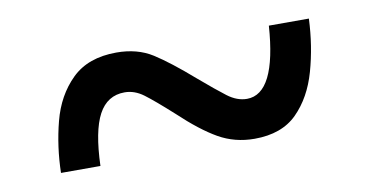

<svg xmlns="http://www.w3.org/2000/svg" viewBox="-35 -519 629 326"><g transform="rotate(-10 279.5 -356.5)"><path d="M49 -264Q50 -309 61 -351.5Q72 -394 100 -421.5Q128 -449 177 -449Q213 -449 239 -432.5Q265 -416 304 -382Q332 -358 348.5 -345.5Q365 -333 382 -333Q432 -333 440 -449H509Q507 -402 495 -359.5Q483 -317 456.5 -290.5Q430 -264 383 -264Q349 -264 321 -280Q293 -296 258 -329Q227 -357 211.5 -368.5Q196 -380 179 -380Q149 -380 134 -352Q119 -324 117 -264Z"/></g></svg>

Font: Noto Serif Tibetan SemiBold
Style: Regular
Weight: 600
Designer: Monotype Design Team
Foundry: Monotype Imaging Inc.
Version: Version 2.103; ttfautohint (v1.8.4.7-5d5b)